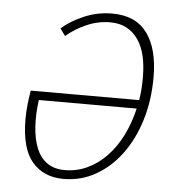

<svg xmlns="http://www.w3.org/2000/svg" viewBox="-50 -718 701 776"><g transform="rotate(5 300.0 -329.5)"><path d="M236 12Q155 12 108.5 -42.5Q62 -97 62 -216Q62 -244 65 -272.5Q68 -301 73 -332H513Q517 -355 518.5 -378Q520 -401 520 -425Q520 -473 511 -511.5Q502 -550 483 -577.5Q464 -605 436 -620Q408 -635 369 -635Q320 -635 273.5 -614.5Q227 -594 192 -564L171 -593Q207 -625 261 -648Q315 -671 375 -671Q470 -671 516.5 -607.5Q563 -544 563 -429Q563 -334 538 -253.5Q513 -173 469 -114Q425 -55 365.5 -21.5Q306 12 236 12ZM238 -24Q286 -24 329 -44Q372 -64 407 -100.5Q442 -137 467 -187Q492 -237 506 -297H109Q101 -237 104.5 -187Q108 -137 123 -100.5Q138 -64 166.5 -44Q195 -24 238 -24Z"/></g></svg>

Font: Source Code Pro Light
Style: Italic
Weight: 300
Italic angle: -11°
Monospace: yes
Designer: Paul D. Hunt, Teo Tuominen
Foundry: Adobe Systems Incorporated
Version: Version 1.050;PS 1.000;hotconv 16.6.51;makeotf.lib2.5.65220